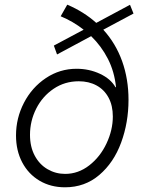

<svg xmlns="http://www.w3.org/2000/svg" viewBox="-20 -797 617 825"><path d="M48.8 -214.8Q48.8 -289.6 83 -355.5Q117.2 -421.4 177 -461.4Q236.8 -501.5 309.1 -501.5Q362.8 -501.5 409.2 -480Q455.6 -458.5 476.1 -422.4H478.5Q471.7 -489.3 443.6 -544.2Q415.5 -599.1 371.6 -641.6L225.1 -563L211.4 -601.1L339.4 -669.4Q293.9 -705.1 240.7 -727.1L269 -776.9Q340.3 -746.6 393.6 -698.7L538.6 -776.4L553.7 -738.8L423.8 -669.4Q477.5 -610.4 504.9 -533.7Q532.2 -457 532.2 -368.2Q532.2 -270.5 500.5 -184.3Q468.8 -98.1 406.7 -45.2Q344.7 7.8 259.3 7.8Q197.8 7.8 149.9 -20.5Q102.1 -48.8 75.4 -99.4Q48.8 -149.9 48.8 -214.8ZM464.8 -296.4Q464.8 -343.3 446.5 -377.4Q428.2 -411.6 395 -429.7Q361.8 -447.8 318.4 -447.8Q258.3 -447.8 210.4 -415.5Q162.6 -383.3 135.7 -330.3Q108.9 -277.3 108.9 -217.8Q108.9 -166 129.4 -127.9Q149.9 -89.8 184.6 -69.8Q219.2 -49.8 259.8 -49.8Q316.4 -49.8 363.5 -86.4Q410.6 -123 437.7 -180.7Q464.8 -238.3 464.8 -296.4Z"/></svg>

Font: Reddit Sans Chocolate Light
Style: Italic
Weight: 300
Italic angle: -11.25°
Designer: Stephen Hutchings
Version: Version 1.013